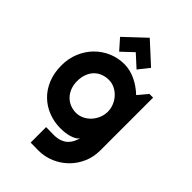

<svg xmlns="http://www.w3.org/2000/svg" viewBox="-281 -868 1170 1170"><g transform="rotate(45 304.0 -283.0)"><path d="M422.9 -266.1Q422.9 -293.5 412.4 -319.1Q401.9 -344.7 383.8 -364.5Q365.7 -384.3 341.6 -396.2Q317.4 -408.2 290 -408.2Q262.7 -408.2 238.5 -398.9Q214.4 -389.6 196.5 -371.6Q178.7 -353.5 168.5 -326.9Q158.2 -300.3 158.2 -266.1Q158.2 -233.4 168.5 -207.3Q178.7 -181.2 196.5 -162.6Q214.4 -144 238.5 -134Q262.7 -124 290 -124Q317.4 -124 341.6 -136Q365.7 -147.9 383.8 -167.7Q401.9 -187.5 412.4 -213.1Q422.9 -238.8 422.9 -266.1ZM557.1 -65.9Q557.1 -10.7 536.1 37.6Q515.1 85.9 478.8 122.1Q442.4 158.2 393.8 179.2Q345.2 200.2 290 200.2L223.1 199.2V65.9L289.1 66.9Q320.3 66.9 342.3 58.8Q364.3 50.8 379.4 36.9Q394.5 22.9 403.6 4.9Q412.6 -13.2 418 -33.2Q410.2 -20.5 395.5 -12.5Q380.9 -4.4 363 0.7Q345.2 5.9 325.9 7.8Q306.6 9.8 290 9.8Q234.9 9.8 186.3 -9.3Q137.7 -28.3 101.3 -63.7Q64.9 -99.1 43.9 -150.4Q22.9 -201.7 22.9 -266.1Q22.9 -325.2 43.9 -376Q64.9 -426.8 101.3 -463.9Q137.7 -501 186.3 -522Q234.9 -543 290 -543Q315.4 -543 340.3 -536.6Q365.2 -530.3 388.7 -519Q412.1 -507.8 433.3 -492.7Q454.6 -477.5 473.1 -460L524.9 -522H557.1ZM152.8 -641.6 284.7 -765.6 419.9 -641.6 364.7 -571.8 286.6 -643.1 212.9 -573.7Z"/></g></svg>

Font: Righteous
Style: Regular
Weight: 400
Version: Version 1.000